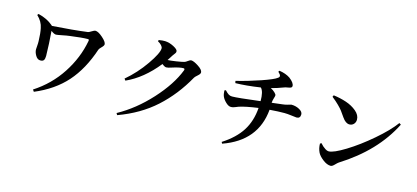

<svg xmlns="http://www.w3.org/2000/svg" viewBox="-65 -1306 4080 1877"><g transform="rotate(15 1975.0 -368.0)"><path d="M151.4 -699.2 161.1 -711.9Q251 -690.4 310.5 -639.6Q315.4 -636.7 317.4 -632.8Q526.4 -646.5 673.8 -666Q682.6 -667 706.5 -682.1Q730.5 -697.3 741.2 -697.3Q770.5 -697.3 816.4 -656.7Q862.3 -616.2 862.3 -591.8Q862.3 -578.1 841.3 -557.6Q820.3 -537.1 816.4 -526.4Q746.1 -315.4 626.5 -180.7Q506.8 -45.9 313.5 35.2L299.8 15.6Q461.9 -88.9 565.4 -247.6Q668.9 -406.2 701.2 -582Q703.1 -592.8 700.7 -596.2Q698.2 -599.6 689.5 -599.6Q633.8 -599.6 511.7 -583Q484.4 -580.1 437 -570.3Q389.6 -560.5 377 -560.5Q358.4 -560.5 326.2 -585Q336.9 -459 338.9 -335Q338.9 -306.6 330.1 -292Q321.3 -277.3 293.9 -277.3Q265.6 -277.3 246.1 -309.6Q226.6 -341.8 226.6 -372.1Q226.6 -379.9 229 -407.7Q231.4 -435.5 230.5 -455.1Q228.5 -534.2 217.8 -584Q206.1 -647.5 151.4 -699.2Z M1496.1 -603.5Q1520.5 -603.5 1581.1 -612.8Q1641.6 -622.1 1662.1 -628.9Q1671.9 -631.8 1690.9 -646Q1710 -660.2 1720.7 -660.2Q1746.1 -660.2 1794.9 -628.4Q1843.8 -596.7 1843.8 -570.3Q1843.8 -554.7 1820.8 -535.2Q1797.9 -515.6 1791 -504.9Q1682.6 -310.5 1529.8 -172.4Q1377 -34.2 1159.2 44.9L1148.4 26.4Q1322.3 -69.3 1470.2 -231.4Q1618.2 -393.6 1677.7 -547.9Q1683.6 -566.4 1666 -566.4Q1628.9 -566.4 1552.7 -542Q1519.5 -530.3 1501 -530.3Q1485.4 -530.3 1458 -552.7Q1317.4 -377 1149.4 -301.8L1136.7 -319.3Q1244.1 -410.2 1327.1 -529.8Q1410.2 -649.4 1410.2 -698.2Q1410.2 -711.9 1395.5 -728Q1380.9 -744.1 1358.4 -755.9L1361.3 -769.5Q1402.3 -776.4 1425.8 -775.4Q1469.7 -773.4 1514.2 -750Q1558.6 -726.6 1558.6 -708Q1558.6 -698.2 1555.7 -692.4Q1552.7 -686.5 1544.9 -676.8Q1537.1 -667 1531.2 -658.2Q1525.4 -648.4 1513.2 -629.9Q1501 -611.3 1496.1 -603.5Z M2571.3 -773.4 2580.1 -785.2Q2645.5 -775.4 2689.5 -746.1Q2742.2 -706.1 2742.2 -672.9Q2742.2 -662.1 2732.9 -656.7Q2723.6 -651.4 2704.1 -648.4Q2684.6 -645.5 2678.7 -643.6Q2586.9 -609.4 2542 -599.6Q2568.4 -585.9 2585.9 -568.8Q2603.5 -551.8 2603.5 -542Q2603.5 -532.2 2596.2 -510.7Q2588.9 -489.3 2586.9 -462.9Q2665 -471.7 2693.4 -475.6Q2718.8 -478.5 2738.3 -483.9Q2757.8 -489.3 2766.6 -492.2Q2775.4 -495.1 2779.3 -495.1Q2823.2 -495.1 2859.9 -475.1Q2896.5 -455.1 2896.5 -427.7Q2896.5 -386.7 2858.4 -386.7Q2850.6 -386.7 2807.1 -392.6Q2763.7 -398.4 2733.4 -398.4Q2671.9 -398.4 2585 -391.6Q2555.7 -68.4 2222.7 48.8L2213.9 33.2Q2341.8 -48.8 2404.3 -147.9Q2466.8 -247.1 2476.6 -380.9Q2349.6 -363.3 2284.2 -341.8Q2276.4 -338.9 2261.2 -332.5Q2246.1 -326.2 2234.9 -323.2Q2223.6 -320.3 2210.9 -320.3Q2187.5 -320.3 2160.2 -346.2Q2132.8 -372.1 2121.1 -398.4Q2110.4 -422.9 2109.4 -460L2123 -465.8Q2145.5 -441.4 2161.1 -431.6Q2176.8 -421.9 2196.3 -421.9Q2252 -421.9 2478.5 -450.2Q2478.5 -547.9 2446.3 -580.1Q2303.7 -558.6 2194.3 -556.6L2189.5 -578.1Q2309.6 -607.4 2432.1 -649.4Q2554.7 -691.4 2585 -715.8Q2599.6 -725.6 2597.2 -738.8Q2594.7 -752 2571.3 -773.4Z M3146.5 -673.8 3154.3 -690.4Q3223.6 -681.6 3284.7 -661.1Q3345.7 -640.6 3390.6 -603Q3435.5 -565.4 3435.5 -518.6Q3435.5 -492.2 3418.5 -473.6Q3401.4 -455.1 3375 -455.1Q3336.9 -455.1 3301.8 -505.9Q3273.4 -546.9 3260.3 -564.5Q3247.1 -582 3217.8 -611.3Q3188.5 -640.6 3146.5 -673.8ZM3247.1 -148.4Q3295.9 -148.4 3413.6 -220.7Q3531.2 -293 3655.8 -399.9Q3780.3 -506.8 3844.7 -594.7L3862.3 -583Q3710.9 -281.2 3372.1 -68.4Q3361.3 -61.5 3339.8 -39.1Q3318.4 -16.6 3302.7 -16.6Q3265.6 -16.6 3223.6 -48.8Q3181.6 -81.1 3166 -112.3Q3146.5 -153.3 3146.5 -199.2L3159.2 -208Q3177.7 -188.5 3186 -180.7Q3194.3 -172.9 3212.9 -160.6Q3231.4 -148.4 3247.1 -148.4Z"/></g></svg>

Font: GenRyuMin TW TTF Bold
Style: Regular
Weight: 700
Version: Version 1.300